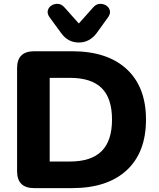

<svg xmlns="http://www.w3.org/2000/svg" viewBox="-20 -969 819 989"><path d="M156 0Q68 0 68 -87V-618Q68 -705 156 -705H351Q533 -705 632.5 -613Q732 -521 732 -353Q732 -184 632.5 -92Q533 0 351 0ZM236 -137H340Q450 -137 503.5 -190.5Q557 -244 557 -353Q557 -463 503.5 -515.5Q450 -568 340 -568H236ZM386 -750Q329 -750 294 -800L234 -882Q222 -900 226.5 -916Q231 -932 245.5 -941Q260 -950 278.5 -949Q297 -948 312 -931L386 -848L460 -931Q475 -948 493.5 -949Q512 -950 526.5 -941Q541 -932 545.5 -916Q550 -900 538 -882L479 -800Q442 -750 386 -750Z"/></svg>

Font: Chiron GoRound TC EB
Style: Regular
Weight: 700
Designer: Ryoko NISHIZUKA 西塚涼子 (kana, bopomofo & ideographs); Paul D. Hunt (Latin, Greek & Cyrillic); Sandoll Communications 산돌커뮤니
Foundry: Adobe
Version: Version 1.000;hotconv 1.1.1;makeotfexe 2.6.0